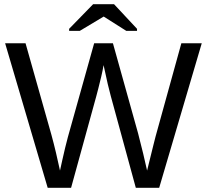

<svg xmlns="http://www.w3.org/2000/svg" viewBox="-20 -894 984 914"><path d="M438 -434.6 318.4 0H207L4.4 -688H101.6L225.1 -251Q236.3 -210 246.3 -167.7Q256.3 -125.5 265.6 -82Q269.5 -100.1 276.1 -129.6Q282.7 -159.2 290 -189.9Q297.4 -220.7 303.2 -241.7L428.2 -688H517.6L637.2 -259.8Q650.9 -207.5 661.6 -162.8Q672.4 -118.2 680.2 -82Q687.5 -110.8 695.6 -144.3Q703.6 -177.7 710.7 -205.3Q717.8 -232.9 720.7 -244.6L843.3 -688H940.4L737.8 0H626.5L507.3 -437Q501.5 -457.5 492.9 -494.1Q484.4 -530.8 473.1 -584Q468.8 -558.1 461.7 -528.1Q454.6 -498 448 -472.7Q441.4 -447.3 438 -434.6ZM309.1 -747.1V-756.8L423.3 -874H522.9L632.3 -756.8V-747.1H581.1L474.1 -814.9H473.1L359.9 -747.1Z"/></svg>

Font: Arimo Nerd Font
Style: Regular
Weight: 400
Designer: Steve Matteson
Foundry: Monotype Imaging Inc.
Version: Version 1.33;Nerd Fonts 3.2.1